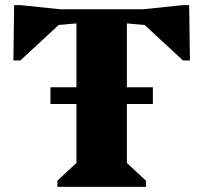

<svg xmlns="http://www.w3.org/2000/svg" viewBox="-20 -726 790 746"><path d="M203 0V-24L277 -93V-635L208 -629L59 -491H32L35 -706H60L214 -690H536L690 -706H715L718 -491H691L542 -629L473 -635V-93L547 -24V0ZM176 -322V-387H574V-322Z"/></svg>

Font: Platypi ExtraBold
Style: Regular
Weight: 800
Designer: David Sargent
Foundry: Bolt Cutter Type
Version: Version 1.200; ttfautohint (v1.8.4.7-5d5b)